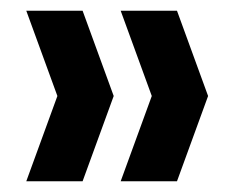

<svg xmlns="http://www.w3.org/2000/svg" viewBox="-20 -430 429 358"><path d="M87 -251 29 -410H134L192 -251L134 -92H29ZM263 -251 205 -410H310L368 -251L310 -92H205Z"/></svg>

Font: Osterbar
Style: Regular
Weight: 500
Width: 3
Designer: Peter Wiegel, Basierend auf Erbar schmal-halbfette Grotesk v. Jacob Erbar
Foundry: Peter Wiegel
Version: Version 1.0